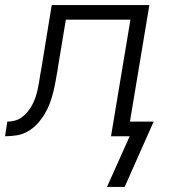

<svg xmlns="http://www.w3.org/2000/svg" viewBox="-53 -540 673 761"><path d="M371 201 461 0H387L464 -462H208L176 -269Q176 -269 176 -269Q176 -269 176 -269V-267Q172 -245 168 -222Q164 -199 158.5 -176.5Q153 -154 145 -132Q137 -110 124.5 -89Q112 -68 95 -49.5Q78 -31 57 -19Q36 -7 12.5 -3.5Q-11 0 -33 0L-24 -58Q-9 -58 6 -62Q21 -66 34 -75.5Q47 -85 57 -97.5Q67 -110 74.5 -124Q82 -138 87 -152.5Q92 -167 95.5 -182Q99 -197 101.5 -212Q104 -227 106 -241Q108 -251 109.5 -261Q111 -271 113 -281L152 -520H539L462 -58H556L441 201Z"/></svg>

Font: Iosevka SS04 Lt Ex Obl
Style: Regular
Weight: 300
Width: 7
Italic angle: -9°
Monospace: yes
Designer: Belleve Invis
Foundry: Belleve Invis
Version: Version 19.0.0; ttfautohint (v1.8.4)